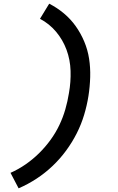

<svg xmlns="http://www.w3.org/2000/svg" viewBox="-20 -861 640 1042"><path d="M81 161 37 77Q80 58 119 31Q158 4 192 -29.5Q226 -63 254 -101.5Q282 -140 302 -182Q322 -224 334.5 -267.5Q347 -311 354 -355Q365 -416 363 -476.5Q361 -537 341 -591Q321 -645 284.5 -688.5Q248 -732 197 -759L247 -841Q290 -819 326.5 -788.5Q363 -758 390.5 -719.5Q418 -681 437 -636Q456 -591 463.5 -542.5Q471 -494 469.5 -442.5Q468 -391 460 -340Q452 -289 436.5 -237.5Q421 -186 396.5 -137.5Q372 -89 339 -44Q306 1 265.5 39.5Q225 78 178.5 108.5Q132 139 81 161Z"/></svg>

Font: Iosevka SmBd Ex Obl
Style: Regular
Weight: 600
Width: 7
Italic angle: -9°
Monospace: yes
Designer: Belleve Invis
Foundry: Belleve Invis
Version: Version 32.5.0; ttfautohint (v1.8.4)